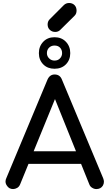

<svg xmlns="http://www.w3.org/2000/svg" viewBox="-20 -1289 743 1309"><path d="M69.3 0Q41 0 26.4 -24.4Q17.6 -37.1 17.6 -51.8Q17.6 -63.5 23.4 -75.2Q116.2 -298.8 303.7 -746.1Q319.3 -781.2 352.5 -781.2Q388.7 -781.2 402.3 -746.1Q496.1 -521.5 683.6 -73.2Q688.5 -60.5 688.5 -49.8Q688.5 -35.2 680.7 -22.5Q666 0 636.7 0Q622.1 0 608.4 -8.8Q594.7 -16.6 588.9 -32.2Q505.9 -237.3 340.8 -648.4Q347.7 -648.4 369.1 -648.4Q305.7 -494.1 117.2 -32.2Q110.4 -15.6 96.7 -7.8Q83 0 69.3 0ZM122.1 -171.9Q131.8 -193.4 162.1 -257.8Q259.8 -257.8 553.7 -257.8Q564.5 -236.3 593.8 -171.9Q475.6 -171.9 122.1 -171.9ZM351.6 -820.3Q304.7 -820.3 275.4 -849.6Q245.1 -879.9 245.1 -926.8Q245.1 -973.6 275.4 -1004.9Q304.7 -1035.2 351.6 -1035.2Q399.4 -1035.2 428.7 -1004.9Q459 -973.6 459 -926.8Q459 -879.9 428.7 -849.6Q399.4 -820.3 351.6 -820.3ZM351.6 -876Q375 -876 388.7 -890.6Q403.3 -905.3 403.3 -926.8Q403.3 -950.2 388.7 -964.8Q375 -978.5 351.6 -978.5Q330.1 -978.5 315.4 -964.8Q299.8 -950.2 299.8 -926.8Q299.8 -905.3 315.4 -890.6Q330.1 -876 351.6 -876ZM356.4 -1071.3Q334 -1071.3 319.3 -1085.9Q304.7 -1099.6 304.7 -1122.1Q304.7 -1142.6 317.4 -1156.2Q349.6 -1188.5 415 -1253.9Q429.7 -1268.6 451.2 -1268.6Q473.6 -1268.6 488.3 -1253.9Q502 -1239.3 502 -1216.8Q502 -1207 499 -1198.2Q496.1 -1189.5 488.3 -1181.6Q456.1 -1149.4 390.6 -1085Q377 -1071.3 356.4 -1071.3Z"/></svg>

Font: Abed
Style: Bold
Weight: 700
Designer: Johan Aakerlund
Version: Version 3.105